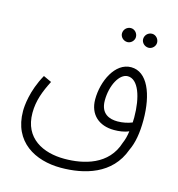

<svg xmlns="http://www.w3.org/2000/svg" viewBox="-114 -695 911 982"><g transform="rotate(15 341.5 -203.5)"><path d="M571 -521C590 -521 607 -538 607 -557C607 -578 590 -595 571 -595C550 -595 533 -578 533 -557C533 -538 550 -521 571 -521ZM459 -521C478 -521 495 -538 495 -557C495 -578 478 -595 459 -595C438 -595 421 -578 421 -557C421 -538 438 -521 459 -521ZM296 188C419 188 561 151 612 8C632 -33 642 -88 642 -157C642 -294 598 -402 512 -402C427 -402 376 -292 376 -196C376 -115 430 -69 509 -69C534 -69 563 -72 587 -83C584 -58 578 -36 570 -18C531 109 404 139 302 139C190 139 84 89 84 -46C84 -112 106 -166 135 -223L92 -243C40 -150 35 -68 35 -43C35 121 161 188 296 188ZM425 -203C425 -283 463 -353 507 -353C563 -353 593 -265 593 -157C593 -148 592 -140 592 -131C570 -122 542 -116 515 -116C474 -116 425 -131 425 -203Z"/></g></svg>

Font: Noto Sans Arabic ExtCond Light
Style: Regular
Weight: 300
Width: 2
Designer: Monotype Design Team, Nadine Chahine, Nizar Qandah and Khaled Hosny
Foundry: Monotype Imaging Inc.
Version: Version 2.012